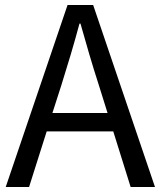

<svg xmlns="http://www.w3.org/2000/svg" viewBox="-20 -753 647 773"><path d="M191 -298 227 -410C253 -493 277 -572 300 -658H304C328 -573 351 -493 378 -410L413 -298ZM506 0H604L355 -733H252L3 0H97L168 -224H436Z"/></svg>

Font: Noto Sans CJK KR Regular
Style: Regular
Weight: 400
Designer: Ryoko NISHIZUKA (kana & ideographs); Paul D. Hunt (Latin, Greek & Cyrillic); Wenlong ZHANG (bopomofo); Sandoll Communica
Foundry: Adobe Systems Incorporated
Version: Version 1.004;PS 1.004;hotconv 1.0.82;makeotf.lib2.5.63406